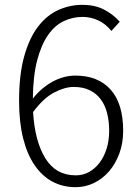

<svg xmlns="http://www.w3.org/2000/svg" viewBox="-20 -762 575 795"><path d="M294 -36Q324 -36 349 -50Q374 -64 392.5 -88.5Q411 -113 421.5 -146.5Q432 -180 432 -220Q432 -260 423.5 -293.5Q415 -327 397 -351Q379 -375 351.5 -388.5Q324 -402 285 -402Q248 -402 203.5 -378.5Q159 -355 117 -298Q124 -178 167.5 -107Q211 -36 294 -36ZM441 -634Q418 -663 387 -677.5Q356 -692 322 -692Q281 -692 244 -674.5Q207 -657 179 -617Q151 -577 134 -512.5Q117 -448 116 -354Q152 -399 198 -424Q244 -449 292 -449Q386 -449 438 -391Q490 -333 490 -220Q490 -169 474 -126Q458 -83 431 -52Q404 -21 368.5 -4Q333 13 293 13Q240 13 197 -10Q154 -33 123 -78.5Q92 -124 75.5 -190.5Q59 -257 59 -344Q59 -454 80.5 -530Q102 -606 138.5 -653Q175 -700 222.5 -721Q270 -742 321 -742Q372 -742 409.5 -723Q447 -704 476 -672Z"/></svg>

Font: Kinto Sans Light
Style: Regular
Weight: 300
Designer: Authors: Ryoko NISHIZUKA  (kana & ideographs); Paul D. Hunt (Latin, Greek & Cyrillic); Wenlong ZHANG  (bopomofo); Sandol
Foundry: Adobe Systems Incorporated, ookami Inc.
Version: Version 0.001